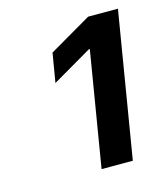

<svg xmlns="http://www.w3.org/2000/svg" viewBox="-75 -860 480 556"><g transform="rotate(-15 164.5 -581.5)"><path d="M162.6 -363.3 219.7 -708H216.8L98.1 -638.7L112.8 -726.1L239.3 -799.8H328.6L256.3 -363.3Z"/></g></svg>

Font: Inter Semi Bold
Style: Italic
Weight: 600
Italic angle: -9.39999°
Designer: Rasmus Andersson
Foundry: rsms
Version: Version 4.000;git-3c8e0fc